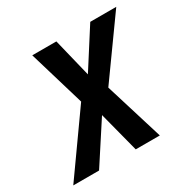

<svg xmlns="http://www.w3.org/2000/svg" viewBox="-172 -661 770 780"><g transform="rotate(-30 213.0 -270.5)"><path d="M-44 0H77L200 -189L249 0H362L278 -273L470 -541H348L233 -361L189 -541H76L154 -279Z"/></g></svg>

Font: Noto Sans Display SemiCondensed Medium
Style: Italic
Weight: 500
Width: 4
Italic angle: -12°
Designer: Monotype Design Team
Foundry: Monotype Imaging Inc.
Version: Version 1.900